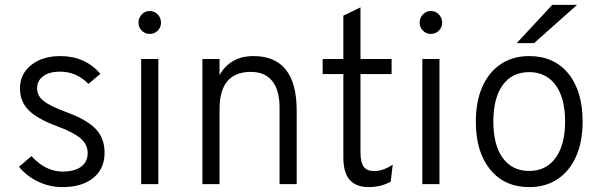

<svg xmlns="http://www.w3.org/2000/svg" viewBox="-20 -752 2457 784"><path d="M234.5 12Q183.5 12 136.5 -10Q89.5 -32 57.5 -71L108.5 -114.5Q166 -51.5 235.5 -51.5Q284.5 -51.5 311.2 -71.2Q338 -91 338 -127.5Q338 -161.5 309.5 -186.5Q281 -211.5 213.5 -236.5Q132 -266.5 96.8 -302.2Q61.5 -338 61.5 -391Q61.5 -449.5 107.2 -486.2Q153 -523 226.5 -523Q327.5 -523 390 -450.5L341 -409.5Q292 -459.5 225.5 -459.5Q181.5 -459.5 156.5 -441Q131.5 -422.5 131.5 -391Q131.5 -361.5 157.5 -340.2Q183.5 -319 252.5 -293.5Q336.5 -262.5 371.8 -224.5Q407 -186.5 407 -128.5Q407 -63 361 -25.5Q315 12 234.5 12Z M591 -613.5Q572 -613.5 558.8 -627Q545.5 -640.5 545.5 -659.5Q545.5 -679 558.8 -693Q572 -707 591 -707Q611 -707 624.2 -693Q637.5 -679 637.5 -659.5Q637.5 -640.5 624.2 -627Q611 -613.5 591 -613.5ZM556.5 0V-511H626.5V0Z M806.5 0V-511H876.5V-445.5Q921 -523 1015 -523Q1191.5 -523 1191.5 -300V0H1121.5V-312.5Q1121.5 -384 1091.5 -421.2Q1061.5 -458.5 1004.5 -458.5Q876.5 -458.5 876.5 -306.5V0Z M1485 12Q1382 12 1382 -108V-449.5H1297.5V-511H1382V-688L1452 -722V-511H1579V-449.5H1452V-129Q1452 -89 1465 -71.2Q1478 -53.5 1508 -53.5Q1544 -53.5 1583.5 -79.5L1575.5 -10.5Q1536 12 1485 12Z M1739 -613.5Q1720 -613.5 1706.8 -627Q1693.5 -640.5 1693.5 -659.5Q1693.5 -679 1706.8 -693Q1720 -707 1739 -707Q1759 -707 1772.2 -693Q1785.5 -679 1785.5 -659.5Q1785.5 -640.5 1772.2 -627Q1759 -613.5 1739 -613.5ZM1704.5 0V-511H1774.5V0Z M2141 12Q2040 12 1981.5 -59.8Q1923 -131.5 1923 -255Q1923 -337.5 1949.5 -397.5Q1976 -457.5 2025 -490.2Q2074 -523 2141 -523Q2242.5 -523 2300.8 -451.5Q2359 -380 2359 -256Q2359 -173.5 2332.5 -113.5Q2306 -53.5 2257 -20.8Q2208 12 2141 12ZM2141 -54Q2210 -54 2248.8 -107.5Q2287.5 -161 2287.5 -256Q2287.5 -351.5 2248.8 -404.5Q2210 -457.5 2141 -457.5Q2071 -457.5 2032.8 -404.8Q1994.5 -352 1994.5 -255Q1994.5 -159.5 2033 -106.8Q2071.5 -54 2141 -54ZM2090 -576 2235 -732H2336L2161 -576Z"/></svg>

Font: Overpass Light
Style: Regular
Weight: 300
Designer: Delve Withrington, Dave Bailey, Thomas Jockin
Foundry: Delve Fonts LLC
Version: Version 4.000; ttfautohint (v1.8.3)